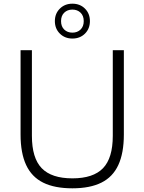

<svg xmlns="http://www.w3.org/2000/svg" viewBox="-20 -1012 783 1041"><path d="M372.5 9Q276 9 214 -21.8Q152 -52.5 121.8 -117.2Q91.5 -182 91.5 -282.5V-740H153V-275.5Q153 -155 206.2 -100Q259.5 -45 372.5 -45Q485.5 -45 538.5 -100Q591.5 -155 591.5 -275.5V-740H651.5V-282.5Q651.5 -182 621.5 -117.2Q591.5 -52.5 529.8 -21.8Q468 9 372.5 9ZM372.5 -803Q331.5 -803 304.5 -829.8Q277.5 -856.5 277.5 -897.5Q277.5 -938.5 304.5 -965.2Q331.5 -992 372.5 -992Q414 -992 440.8 -965.2Q467.5 -938.5 467.5 -897.5Q467.5 -856.5 440.8 -829.8Q414 -803 372.5 -803ZM372.5 -835Q399.5 -835 416.8 -851.8Q434 -868.5 434 -897.5Q434 -926.5 416.8 -943.2Q399.5 -960 372.5 -960Q345.5 -960 328.2 -943.2Q311 -926.5 311 -897.5Q311 -868.5 328.2 -851.8Q345.5 -835 372.5 -835Z"/></svg>

Font: Encode Sans SemiExpanded Light
Style: Regular
Weight: 300
Width: 6
Designer: Multiple Designers
Foundry: Impallari Type
Version: Version 3.002